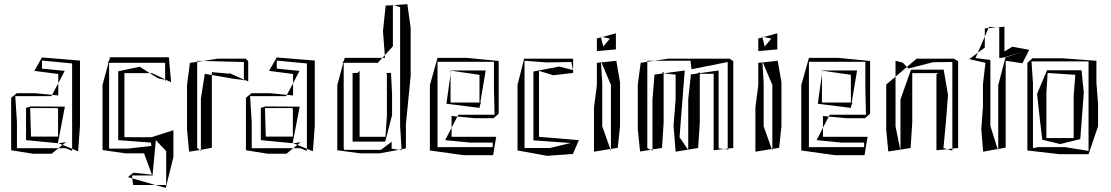

<svg xmlns="http://www.w3.org/2000/svg" viewBox="-20 -731 5378 929"><path d="M126 -216 123 -214 106 -209V-53L260 -38L294 -215L126 -216ZM293 -388 183 -399V-438L329 -424V-11L358 1L367 -122V-438L183 -453L146 -388L262 -373V-328ZM258 -208 261 -204V-70H130L126 -208ZM34 -258V-4L140 13H230L263 -14H62V-140L54 -265V-266H229L232 -272L151 -280H61ZM232 -272 262 -328V-269ZM297 -14H263L283 -30L329 -11V-1ZM299 -43 263 -38 283 -30Z M599 126 620 132 619 119V118H718L734 -53L784 0V164H731L782 178L819 29V-101L713 -67H582V-377H705L656 -408L552 -386V-53L711 -41L712 -25L599 -12H509L508 -14V-427H779V-347L808 -333L797 -454H512L508 -438L501 -427H505L476 -320V-5L587 11H677L715 114L625 105ZM620 132 731 164H624ZM705 -377H716L779 -347V-345L745 -352ZM783 -344 779 -345V-337Z M934 -432 899 -427 885 -321V-104L895 3L946 -5L934 -16ZM952 -254V-6L1005 -16V-368L971 -374ZM1169 -447H1033L963 -436L1160 -431V-346L1166 -344H1160V-340L1166 -344L1181 -337V-435ZM1005 -368V-382L1094 -374L1088 -376V-378L1160 -346V-344L1115 -349ZM934 -437H929L963 -436L934 -432ZM946 -5 952 -6V-1ZM1088 -375V-376H1087Z M1262 -216 1259 -214 1242 -209V-53L1396 -38L1430 -215L1262 -216ZM1429 -388 1319 -399V-438L1465 -424V-11L1494 1L1503 -122V-438L1319 -453L1282 -388L1398 -373V-328ZM1394 -208 1397 -204V-70H1266L1262 -208ZM1170 -258V-4L1276 13H1366L1399 -14H1198V-140L1190 -265V-266H1365L1368 -272L1287 -280H1197ZM1368 -272 1398 -328V-269ZM1433 -14H1399L1419 -30L1465 -11V-1ZM1435 -43 1399 -38 1419 -30Z M1872 -378H1720V-388L1710 -378H1691L1686 -377V-46H1844L1877 -174V-276ZM1852 -371V-170L1845 -69H1720V-378H1849ZM1944 -13V-130L1967 -364V-596L1951 -711L1887 -706L1916 -696V-121L1923 -9ZM1875 -45 1823 -6H1645L1643 -14V-427H1808L1830 -451H1648L1643 -433V-437L1637 -427H1641L1612 -319V-4L1724 11H1816L1910 -6L1875 -12ZM1881 -507V-706L1846 -704L1833 -580L1842 -464ZM1843 -451H1830L1842 -464ZM1924 -6V-4L1910 -6L1923 -9ZM1881 -709H1880L1887 -706H1881Z M2393 -181V-436L2238 -451H2097L2060 -319V-3L2224 20H2366L2371 -10L2372 -11H2371L2381 -69H2165V-113L2134 -53L2255 -41H2364V-19H2098L2097 -15V-432H2370V-301L2373 -176H2198L2193 -167L2278 -159H2368ZM2160 -236V-372L2140 -229L2300 -209L2303 -224L2308 -235H2304L2330 -390H2162V-389L2300 -369V-235H2164ZM2165 -170 2193 -167 2165 -113ZM2160 -389H2162L2160 -372Z M2753 -447H2516L2484 -320V-3L2628 23L2752 14L2781 -53L2588 -69V-388L2657 -367L2753 -378ZM2745 -431 2752 -392 2686 -409 2561 -385V-52L2741 -39L2641 -15H2518V-437L2624 -429Z M2936 -320V-10L2969 -16L2980 -120V-333L2962 -437L2890 -429ZM2868 -427V-319L2854 -211V3L2933 -10L2894 -120V-330L2888 -429ZM2868 -545V-484L2960 -492V-570L2895 -552L2931 -544L2899 -506L2888 -550ZM2933 -10H2936V-1ZM2888 -552V-554L2895 -552H2888ZM2888 -434V-435L2890 -429H2888Z M3293 -390 3191 -376V-383L3181 -377L3191 -376L3147 -370L3137 -250V-8L3183 -15L3191 -137V-376L3249 -370V-250L3239 -123L3249 3L3309 -7L3268 -67ZM3457 -390 3366 -377V-382L3353 -375L3323 -371L3310 -250V-7L3358 -15L3366 -137V-374H3433V-4L3484 -10L3457 -13ZM3510 -447H3213L3144 -437H3321L3326 -396L3501 -431V-12L3528 -15V-435ZM3112 -432 3080 -427 3066 -322V-105L3077 2L3128 -6L3112 -14ZM3112 -437H3144L3112 -432ZM3484 -10 3501 -12V-8ZM3128 -6 3137 -8V-2ZM3505 -7 3501 -8V-3ZM3309 -7H3310V-1Z M3717 -320V-10L3750 -16L3761 -120V-333L3743 -437L3671 -429ZM3649 -427V-319L3635 -211V3L3714 -10L3675 -120V-330L3669 -429ZM3649 -545V-484L3741 -492V-570L3676 -552L3712 -544L3680 -506L3669 -550ZM3714 -10H3717V-1ZM3669 -552V-554L3676 -552H3669ZM3669 -434V-435L3671 -429H3669Z M4190 -181V-436L4035 -451H3894L3857 -319V-3L4021 20H4163L4168 -10L4169 -11H4168L4178 -69H3962V-113L3931 -53L4052 -41H4161V-19H3895L3894 -15V-432H4167V-301L4170 -176H3995L3990 -167L4075 -159H4165ZM3957 -236V-372L3937 -229L4097 -209L4100 -224L4105 -235H4101L4127 -390H3959V-389L4097 -369V-235H3961ZM3962 -170 3990 -167 3962 -113ZM3957 -389H3959L3957 -372Z M4557 -143 4567 -272 4546 -394H4388L4337 -250V-7L4386 -15L4394 -137V-377H4519L4511 -371V-377V-4L4563 -9L4545 -15ZM4595 -447H4415L4368 -407L4375 -399L4494 -430L4586 -431H4588V-12L4616 -15V-435ZM4313 -360 4268 -322V-104L4278 2L4336 -7L4313 -120ZM4313 -437 4348 -428 4368 -407 4313 -360ZM4563 -9 4588 -12V-2ZM4336 -7H4337V-1Z M4813 -598 4815 -596V-450L4838 -453L4927 -481L4845 -453L4810 -319V-10L4846 -17V-437L4927 -425L4960 -490L4878 -505L4840 -482V-602L4802 -598ZM4772 -441 4700 -450 4711 -476 4670 -445 4748 -427 4736 -323V-214L4728 -105L4737 3L4807 -10L4772 -122ZM4711 -476 4745 -554V-501ZM4745 -594V-554L4763 -595ZM4765 -601 4802 -598 4763 -595ZM4807 -10H4810V-1Z M4951 -427V-3L5106 15H5247L5293 -120V-226L5285 -331V-437L5119 -449H4976ZM4971 -434H5247V-1L5134 -19H5002L4978 -14V-329ZM5023 -55 5110 -34 5207 -58 5224 -283 5213 -391H5046L4998 -277L5010 -166ZM5043 -281 5049 -378 5183 -369 5175 -268V-63H5043Z"/></svg>

Font: Quebrada
Style: Regular
Weight: 400
Designer: deFharo
Foundry: deFharo
Version: Version 1.034 2012